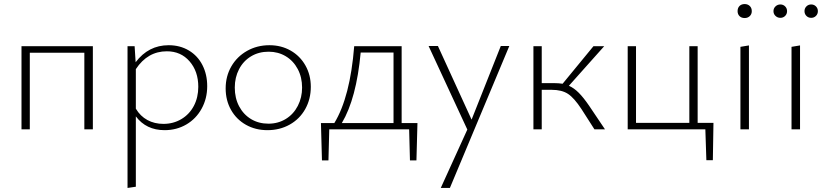

<svg xmlns="http://www.w3.org/2000/svg" viewBox="-20 -638 4071 947"><path d="M438 0H396V-378H127V0H86V-410H438Z M1002 -213Q1002 -152 974.5 -102Q947 -52 899 -24Q851 4 792 4Q701 4 650 -64V283L609 289V-410H644L649 -331Q712 -415 812 -415Q868 -415 911.5 -389Q955 -363 978.5 -317Q1002 -271 1002 -213ZM958 -210Q958 -286 915 -335.5Q872 -385 803 -385Q708 -385 650 -297V-102Q672 -65 707 -46Q742 -27 786 -27Q835 -27 874.5 -50.5Q914 -74 936 -115.5Q958 -157 958 -210Z M1093 -202Q1093 -262 1121 -310.5Q1149 -359 1198.5 -387Q1248 -415 1309 -415Q1367 -415 1413.5 -388.5Q1460 -362 1486.5 -315Q1513 -268 1513 -210Q1513 -149 1485.5 -100Q1458 -51 1409 -23.5Q1360 4 1299 4Q1240 4 1193 -22.5Q1146 -49 1119.5 -96Q1093 -143 1093 -202ZM1470 -206Q1470 -257 1448.5 -297.5Q1427 -338 1389.5 -360.5Q1352 -383 1305 -383Q1256 -383 1218 -360Q1180 -337 1159 -296.5Q1138 -256 1138 -206Q1138 -154 1159.5 -113.5Q1181 -73 1218.5 -50.5Q1256 -28 1304 -28Q1352 -28 1390 -51.5Q1428 -75 1449 -116Q1470 -157 1470 -206Z M2034 153H2002L1998 0H1604L1600 153H1568L1563 -31H1629Q1707 -159 1727 -410H1961V-31H2039ZM1921 -31V-379H1759Q1738 -152 1666 -31Z M2492 -411 2199 289H2154L2285 1L2094 -411H2140L2306 -48L2450 -411Z M2964 0H2912L2848 -100Q2812 -155 2781.5 -175Q2751 -195 2701 -195H2652V0H2611V-410H2652V-228H2713Q2735 -228 2755 -225L2907 -410H2960L2786 -215Q2811 -204 2834.5 -180.5Q2858 -157 2886 -116Z M3496 152H3464L3459 0H3076V-410H3117V-32H3380V-410H3421V-32H3499Z M3632 -407 3674 -414V0H3632ZM3618 -583Q3618 -599 3627.5 -608.5Q3637 -618 3653 -618Q3668 -618 3678 -608.5Q3688 -599 3688 -583Q3688 -568 3678 -558.5Q3668 -549 3653 -549Q3637 -549 3627.5 -558.5Q3618 -568 3618 -583Z M3884 -407 3926 -414V0H3884ZM3795 -583Q3795 -597 3805 -606.5Q3815 -616 3829 -616Q3843 -616 3852.5 -606.5Q3862 -597 3862 -583Q3862 -569 3852.5 -559.5Q3843 -550 3829 -550Q3815 -550 3805 -559.5Q3795 -569 3795 -583ZM3948 -583Q3948 -597 3957.5 -606.5Q3967 -616 3981 -616Q3995 -616 4004.5 -606.5Q4014 -597 4014 -583Q4014 -569 4004.5 -559.5Q3995 -550 3981 -550Q3967 -550 3957.5 -559.5Q3948 -569 3948 -583Z"/></svg>

Font: Ysabeau Light
Style: Regular
Weight: 300
Designer: Christian Thalmann (Catharsis Fonts)
Version: Version 0.003